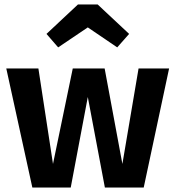

<svg xmlns="http://www.w3.org/2000/svg" viewBox="-20 -835 781 855"><path d="M620 0H447L371 -403L295 0H124L8 -530H151L216 -105L304 -530H446L525 -105L597 -530H733ZM187 -684 327 -815H415L555 -684L502 -624L371 -713L239 -624Z"/></svg>

Font: Wolseley Sans SemiBold
Style: Regular
Weight: 600
Designer: Carrois Corporate & Edenspiekermann AG
Foundry: Carrois Corporate GbR & Edenspiekermann AG
Version: Version 4.202